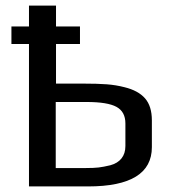

<svg xmlns="http://www.w3.org/2000/svg" viewBox="-20 -669 610 689"><path d="M21 -574H84V-649H181V-574H267V-511H181V-369H278Q330 -369 363 -366.5Q396 -364 427 -356Q476 -344 500.5 -316Q525 -288 525 -237V-141Q525 0 296 0H84V-511H21ZM291 -303H180V-66H289Q317 -66 334 -68Q351 -70 376 -76Q402 -83 416 -100.5Q430 -118 430 -145V-226Q430 -268 398 -285.5Q366 -303 291 -303Z"/></svg>

Font: Play
Style: Regular
Weight: 400
Designer: Jonas Hecksher (Cyrillic expansion: Cyreal)
Foundry: Jonas Hecksher, Playtype, e-types AS
Version: Version 2.101; ttfautohint (v1.5.65-e2d9)